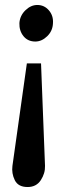

<svg xmlns="http://www.w3.org/2000/svg" viewBox="-20 -536 281 772"><path d="M122 -369Q92 -369 74.5 -390.5Q57 -412 58 -443Q60 -473 82 -494.5Q104 -516 130 -516Q158 -516 176.5 -494.5Q195 -473 193 -443Q192 -412 170 -390.5Q148 -369 122 -369ZM91 216Q53 216 39.5 188.5Q26 161 30 131L88 -281H145L161 131Q162 161 144 188.5Q126 216 91 216Z"/></svg>

Font: Lora SemiBold
Style: Italic
Weight: 600
Italic angle: -3°
Designer: Olga Karpushina, Alexei Vanyashin (Cyrillic)
Foundry: Cyreal
Version: Version 3.011; ttfautohint (v1.8.4.7-5d5b)